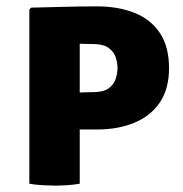

<svg xmlns="http://www.w3.org/2000/svg" viewBox="-20 -576 574 602"><path d="M510 -362Q510 -297 480.8 -254.2Q451.5 -211.5 400.5 -190.8Q349.5 -170 284.5 -170H230V0Q210 3.5 189 4.8Q168 6 153 6Q139 6 115 4.8Q91 3.5 72 0V-546L77.5 -552Q118 -553 175 -554.5Q232 -556 284.5 -556Q350 -556 401 -536Q452 -516 481 -473Q510 -430 510 -362ZM230 -439V-286Q243.5 -286.5 254.5 -286.8Q265.5 -287 271 -287Q304 -287 320.8 -299.2Q337.5 -311.5 343 -329.2Q348.5 -347 348.5 -363Q348.5 -378 343 -395.5Q337.5 -413 320.8 -425.5Q304 -438 271 -438Q258.5 -438 253 -438.2Q247.5 -438.5 230 -439Z"/></svg>

Font: Signika SC
Style: Bold
Weight: 700
Designer: Anna Giedryś
Foundry: Anna Giedryś
Version: Version 2.000; ttfautohint (v1.8.3) -l 8 -r 50 -G 200 -x 9 -